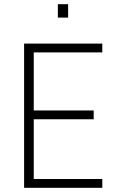

<svg xmlns="http://www.w3.org/2000/svg" viewBox="-20 -896 556 916"><path d="M95 0V-688H468V-646H141V-369H427V-327H141V-42H468V0ZM256 -812V-876H305V-812Z"/></svg>

Font: Saira SemiCondensed ExtraLight
Style: Regular
Weight: 250
Width: 4
Designer: Hector Gatti with collaboration of the Omnibus-Type team
Foundry: Omnibus-Type
Version: Version 1.101